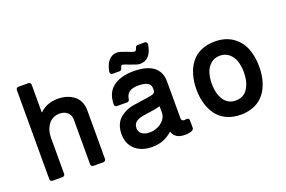

<svg xmlns="http://www.w3.org/2000/svg" viewBox="-95 -1035 2043 1373"><g transform="rotate(-20 926.5 -349.0)"><path d="M94.2 -18.1V-696.8Q94.2 -704.1 99.4 -709.5Q104.5 -714.8 111.8 -714.8H189Q196.3 -714.8 201.7 -709.5Q207 -704.1 207 -696.8V-483.9Q262.7 -538.1 346.2 -538.1Q420.9 -538.1 469.5 -499.3Q518.1 -460.4 518.1 -387.2V-18.1Q518.1 -10.7 512.7 -5.4Q507.3 0 500 0H422.9Q415.5 0 410.2 -5.4Q404.8 -10.7 404.8 -18.1V-356Q404.8 -394 381.6 -414.1Q358.4 -434.1 323.2 -434.1Q268.6 -434.1 237.8 -393.1Q207 -352.1 207 -293V-18.1Q207 -10.7 201.7 -5.4Q196.3 0 189 0H111.8Q104.5 0 99.4 -5.4Q94.2 -10.7 94.2 -18.1Z M689.5 -145Q689.5 -185.1 703.4 -216.1Q717.3 -247.1 740.5 -265.4Q763.7 -283.7 787.6 -293.9Q811.5 -304.2 837.9 -309.1Q845.2 -310.1 860.1 -312.3Q875 -314.5 899.4 -318.1Q923.8 -321.8 946.8 -325.2Q984.4 -329.6 999 -336.9Q1013.7 -344.2 1013.7 -358.9V-376Q1013.7 -430.2 919.4 -430.2Q874 -430.2 851.1 -413.1Q828.1 -396 823.7 -359.9Q823.2 -353.5 817.9 -348.9Q812.5 -344.2 805.7 -344.2H727.5Q720.2 -344.2 714.8 -349.4Q709.5 -354.5 709.5 -361.8Q710.9 -452.1 767.8 -495.1Q824.7 -538.1 923.8 -538.1Q1022.5 -538.1 1073.5 -499.5Q1124.5 -460.9 1124.5 -387.2V-106Q1124.5 -85 1148.4 -85Q1155.8 -85 1161.6 -86.9Q1170.9 -88.4 1177.2 -83.3Q1183.6 -78.1 1183.6 -68.8V-11.2Q1183.6 -3.4 1176 2.4Q1168.5 8.3 1157 11Q1145.5 13.7 1136 14.9Q1126.5 16.1 1118.7 16.1Q1078.6 16.1 1055.4 2.2Q1032.2 -11.7 1021.5 -42Q984.9 -10.3 948.2 3.4Q911.6 17.1 866.7 17.1Q786.1 17.1 737.8 -26.1Q689.5 -69.3 689.5 -145ZM777.8 -571.8Q768.6 -571.8 763.4 -577.6Q758.3 -583.5 759.8 -592.8Q769 -646.5 794.4 -675.3Q819.8 -704.1 857.9 -704.1Q877.4 -704.1 928.7 -684.1Q932.1 -682.6 942.9 -678.2Q953.6 -673.8 958.3 -672.4Q962.9 -670.9 969.7 -668.9Q976.6 -667 981.4 -667Q991.7 -667 998.5 -689.9Q999 -695.8 1004.6 -700Q1010.3 -704.1 1015.6 -704.1H1069.8Q1078.1 -704.1 1083.5 -697.8Q1088.9 -691.4 1087.9 -683.1Q1070.8 -570.8 985.8 -570.8Q968.3 -570.8 914.6 -591.8Q873.5 -608.9 861.8 -608.9Q854 -608.9 848.6 -585.9Q847.2 -580.1 842 -575.9Q836.9 -571.8 831.5 -571.8ZM906.7 -219.2Q856 -213.9 830.3 -197.5Q804.7 -181.2 804.7 -147Q804.7 -118.7 826.2 -102.8Q847.7 -86.9 886.7 -86.9Q916.5 -86.9 945.6 -99.9Q974.6 -112.8 994.1 -136.5Q1013.7 -160.2 1013.7 -188V-238.8Q973.1 -227.1 906.7 -219.2Z M1541.5 -539.1Q1620.1 -539.1 1674.8 -502.2Q1729.5 -465.3 1754.9 -403.8Q1780.3 -342.3 1780.3 -261.2Q1780.3 -201.2 1765.6 -150.9Q1751 -100.6 1721.9 -62.7Q1692.9 -24.9 1646.7 -3.9Q1600.6 17.1 1541.5 17.1Q1481.9 17.1 1435.8 -3.9Q1389.6 -24.9 1360.8 -62.7Q1332 -100.6 1317.1 -150.9Q1302.2 -201.2 1302.2 -261.2Q1302.2 -321.3 1317.1 -371.6Q1332 -421.9 1360.8 -459.5Q1389.6 -497.1 1435.8 -518.1Q1481.9 -539.1 1541.5 -539.1ZM1419.4 -261.2Q1419.4 -188 1450.2 -139.4Q1481 -90.8 1541.5 -90.8Q1602.1 -90.8 1632.8 -139.4Q1663.6 -188 1663.6 -261.2Q1663.6 -308.1 1651.4 -345.5Q1639.2 -382.8 1610.8 -407Q1582.5 -431.2 1541.5 -431.2Q1500.5 -431.2 1472.2 -407Q1443.8 -382.8 1431.6 -345.5Q1419.4 -308.1 1419.4 -261.2Z"/></g></svg>

Font: Fragment Mono
Style: Bold
Weight: 700
Designer: Wei Huang based on Nimbus Sans by URW Studio, based on Helvetica by Max Miedinger.
Foundry: Wei Huang
Version: Version 1.011